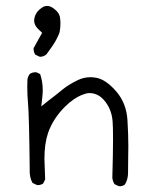

<svg xmlns="http://www.w3.org/2000/svg" viewBox="-20 -653 540 656"><path d="M114.7 -459.5Q115.7 -459 117.4 -459Q119.1 -459 122.1 -459.5Q125 -460 127.9 -460.9Q133.3 -462.9 138.7 -467.3Q162.6 -499 172.6 -518.1Q182.6 -537.1 184.1 -545.4Q186.5 -559.6 186.5 -572.8Q186.5 -582.5 185.1 -592.3Q183.1 -610.8 160.6 -626Q150.4 -632.8 140.6 -632.8Q131.8 -632.8 122.1 -626Q100.1 -610.8 97.2 -587.9Q96.7 -585.4 96.7 -583Q96.7 -564.5 116.2 -548.3L124 -541L95.2 -489.3Q94.7 -488.3 94.7 -486.8Q94.7 -475.1 100.6 -466.3ZM385.3 -17.1Q386.7 -16.6 390.1 -16.6Q393.6 -16.6 398.2 -18.1Q402.8 -19.5 406.7 -22.5Q417.5 -40 417.5 -62.5Q417.5 -89.8 418 -117.2Q418.5 -144.5 418.5 -154.3Q418.5 -192.9 415.5 -242.2Q412.1 -300.3 377 -340.8Q341.8 -381.3 309.1 -387.2Q299.3 -389.2 289.6 -389.2Q267.1 -389.2 247.1 -379.9Q215.3 -364.7 193.8 -347.2Q171.4 -328.6 145.5 -309.1L121.1 -289.6L124.5 -320.8Q126 -333.5 126 -345.2Q126 -374 117.2 -399.9L105 -405.8Q103.5 -406.2 102.1 -406.2Q89.4 -406.2 81.5 -399.9Q75.2 -391.6 73.7 -380.9Q73.2 -366.7 73.2 -356.9Q73.2 -326.2 75.7 -300.3Q79.6 -259.3 81.5 -76.2V-75.7Q81.5 -71.8 81.5 -65.2Q81.5 -58.6 83.5 -48.3Q85.4 -38.1 91.3 -27.8L106 -21Q107.4 -20.5 109.6 -20.5Q111.8 -20.5 115.2 -21Q121.6 -22 127.4 -25.9L134.3 -40Q131.8 -103 131.8 -110.8Q131.8 -161.6 144 -198.2Q161.1 -247.6 201.7 -288.1Q231.9 -318.4 263.7 -330.1Q275.9 -335 285.6 -335Q295.4 -335 303.2 -332.5Q320.3 -327.6 334.5 -312Q361.3 -281.7 364.7 -238.8Q366.2 -221.7 366.2 -177.2Q366.2 -132.8 363.8 -45.4Q365.2 -33.7 371.1 -23.9Z"/></svg>

Font: NaikaiFont
Style: ExtraLight
Weight: 200
Version: Version 1.89